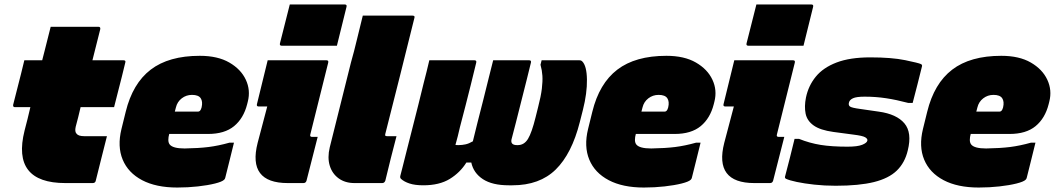

<svg xmlns="http://www.w3.org/2000/svg" viewBox="-20 -820 4730 860"><path d="M459 -210Q446 -161 434 -111Q422 -61 409 -11Q407 0 395 0H273Q31 0 90 -235Q97 -261 103.5 -287.5Q110 -314 116 -340H47Q37 -340 39 -351Q45 -374 54.5 -412Q64 -450 74 -488.5Q84 -527 89 -550H169Q175 -572 180 -593Q187 -620 193.5 -646.5Q200 -673 207 -700H421Q431 -700 429 -689Q420 -654 411.5 -619.5Q403 -585 394 -550H533Q545 -550 541 -539Q536 -516 526 -477.5Q516 -439 506.5 -401Q497 -363 491 -340H341Q336 -318 330.5 -296Q325 -274 319 -252Q314 -230 323 -221Q331 -210 358 -210Z M875 -570Q955 -570 1007 -540Q1059 -510 1081 -463Q1103 -416 1090 -365L1087 -353Q1071 -290 1028.5 -255Q986 -220 912 -220H738Q734 -206 734 -193.5Q734 -181 740 -173Q754 -155 807 -155Q870 -156 914 -161.5Q958 -167 1008 -181H1028Q1018 -141 1008.5 -102Q999 -63 989 -24Q988 -19 984 -15Q975 -6 943 2Q911 10 866.5 15Q822 20 774 20Q679 20 616.5 -13Q554 -46 529.5 -105Q505 -164 524 -242L543 -319Q574 -446 655 -508Q736 -570 875 -570ZM840 -395Q814 -395 794 -379.5Q774 -364 768 -339L763 -320H867Q872 -320 876 -324Q880 -328 883 -339Q889 -365 879 -380Q869 -395 840 -395Z M1179 -550H1442Q1453 -550 1450 -539Q1430 -459 1410 -378.5Q1390 -298 1370 -218Q1368 -212 1371 -209Q1373 -207 1377 -207H1403Q1390 -158 1378 -109Q1366 -60 1353 -11Q1350 0 1339 0H1269Q1088 0 1134 -180Q1143 -213 1155 -259.5Q1167 -306 1177 -343H1139Q1128 -343 1131 -354Q1143 -403 1155 -452Q1167 -501 1179 -550ZM1278 -800H1524Q1535 -800 1532 -789L1489 -615H1243Q1231 -615 1234 -626Z M1552 -540Q1566 -589 1579.5 -646Q1593 -703 1605 -750H1828Q1840 -750 1836 -739Q1804 -610 1771.5 -480Q1739 -350 1706 -221Q1704 -214 1706 -212Q1708 -210 1715 -210H1756Q1743 -161 1730.5 -111Q1718 -61 1706 -11Q1702 0 1692 0H1568Q1526 0 1497 -21Q1468 -42 1457 -78Q1446 -114 1457 -160Z M1903 -550H2105Q2116 -550 2113 -539Q2100 -485 2088.5 -439Q2077 -393 2065.5 -348Q2054 -303 2040 -250Q2036 -232 2030.5 -210Q2025 -188 2020 -171Q2024 -170 2033 -170Q2050 -170 2065.5 -173.5Q2081 -177 2098 -187Q2106 -221 2118.5 -270Q2131 -319 2144.5 -372Q2158 -425 2169.5 -472.5Q2181 -520 2189 -550H2350Q2361 -550 2358 -539Q2351 -510 2339.5 -464Q2328 -418 2315 -367Q2302 -316 2290.5 -270Q2279 -224 2271 -195Q2266 -170 2296 -170H2299Q2328 -170 2345 -198Q2362 -226 2379 -295L2390 -339Q2403 -389 2407 -422.5Q2411 -456 2409.5 -480.5Q2408 -505 2401 -530L2406 -550H2575Q2583 -550 2588 -545Q2608 -525 2609 -464Q2610 -403 2591 -328L2577 -273Q2541 -131 2469 -60.5Q2397 10 2275 10H2259Q2185 10 2143 -17.5Q2101 -45 2091 -92H2069Q2041 -47 1994.5 -18.5Q1948 10 1876 10Q1839 10 1814.5 2Q1790 -6 1776 -19Q1771 -24 1773 -32Q1775 -39 1782.5 -69Q1790 -99 1801.5 -144.5Q1813 -190 1826.5 -243Q1840 -296 1853.5 -349.5Q1867 -403 1878 -449Q1885 -475 1891 -500Q1897 -525 1903 -550Z M2965 -570Q3045 -570 3097 -540Q3149 -510 3171 -463Q3193 -416 3180 -365L3177 -353Q3161 -290 3118.5 -255Q3076 -220 3002 -220H2828Q2824 -206 2824 -193.5Q2824 -181 2830 -173Q2844 -155 2897 -155Q2960 -156 3004 -161.5Q3048 -167 3098 -181H3118Q3108 -141 3098.5 -102Q3089 -63 3079 -24Q3078 -19 3074 -15Q3065 -6 3033 2Q3001 10 2956.5 15Q2912 20 2864 20Q2769 20 2706.5 -13Q2644 -46 2619.5 -105Q2595 -164 2614 -242L2633 -319Q2664 -446 2745 -508Q2826 -570 2965 -570ZM2930 -395Q2904 -395 2884 -379.5Q2864 -364 2858 -339L2853 -320H2957Q2962 -320 2966 -324Q2970 -328 2973 -339Q2979 -365 2969 -380Q2959 -395 2930 -395Z M3269 -550H3532Q3543 -550 3540 -539Q3520 -459 3500 -378.5Q3480 -298 3460 -218Q3458 -212 3461 -209Q3463 -207 3467 -207H3493Q3480 -158 3468 -109Q3456 -60 3443 -11Q3440 0 3429 0H3359Q3178 0 3224 -180Q3233 -213 3245 -259.5Q3257 -306 3267 -343H3229Q3218 -343 3221 -354Q3233 -403 3245 -452Q3257 -501 3269 -550ZM3368 -800H3614Q3625 -800 3622 -789L3579 -615H3333Q3321 -615 3324 -626Z M3776 -163Q3821 -163 3842 -171.5Q3863 -180 3865 -190Q3867 -198 3855.5 -205Q3844 -212 3803 -217L3713 -229Q3654 -237 3624.5 -258Q3595 -279 3588.5 -311Q3582 -343 3590 -383Q3601 -436 3634 -476.5Q3667 -517 3727 -540Q3787 -563 3878 -563Q3974 -563 4034.5 -550.5Q4095 -538 4105 -533Q4111 -530 4110 -524Q4100 -484 4089.5 -442Q4079 -400 4068 -359H4048Q3995 -373 3949 -380Q3903 -387 3853 -387Q3816 -387 3801 -380Q3786 -373 3783 -362Q3779 -349 3787 -343Q3795 -337 3833 -332L3916 -320Q3996 -309 4031 -267.5Q4066 -226 4046 -146Q4033 -91 3997 -56Q3961 -21 3894.5 -4.5Q3828 12 3723 12Q3673 12 3627.5 7Q3582 2 3549 -5Q3516 -12 3501 -19Q3495 -22 3496 -28Q3507 -71 3518 -113Q3529 -155 3539 -198H3559Q3606 -179 3655.5 -171Q3705 -163 3776 -163Z M4465 -570Q4545 -570 4597 -540Q4649 -510 4671 -463Q4693 -416 4680 -365L4677 -353Q4661 -290 4618.5 -255Q4576 -220 4502 -220H4328Q4324 -206 4324 -193.5Q4324 -181 4330 -173Q4344 -155 4397 -155Q4460 -156 4504 -161.5Q4548 -167 4598 -181H4618Q4608 -141 4598.5 -102Q4589 -63 4579 -24Q4578 -19 4574 -15Q4565 -6 4533 2Q4501 10 4456.5 15Q4412 20 4364 20Q4269 20 4206.5 -13Q4144 -46 4119.5 -105Q4095 -164 4114 -242L4133 -319Q4164 -446 4245 -508Q4326 -570 4465 -570ZM4430 -395Q4404 -395 4384 -379.5Q4364 -364 4358 -339L4353 -320H4457Q4462 -320 4466 -324Q4470 -328 4473 -339Q4479 -365 4469 -380Q4459 -395 4430 -395Z"/></svg>

Font: Recursive Sn Lnr St XBk
Style: Italic
Weight: 1000
Italic angle: -15°
Version: Version 1.079;hotconv 1.0.112;makeotfexe 2.5.65598; ttfautoh